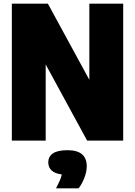

<svg xmlns="http://www.w3.org/2000/svg" viewBox="-20 -760 730 1038"><path d="M463 -740H646V0H451L227 -411.5V0H44V-740H239L463 -328.5ZM449 139Q449 168 436.2 201.2Q423.5 234.5 405 258H283Q296 233 303.5 215.8Q311 198.5 314 183Q277 178.5 259 161.5Q241 144.5 241 118Q241 86 266.5 69Q292 52 345 52Q449 52 449 139Z"/></svg>

Font: Encode Sans Condensed Black
Style: Regular
Weight: 900
Width: 3
Designer: Multiple Designers
Foundry: Impallari Type
Version: Version 2.000